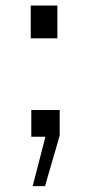

<svg xmlns="http://www.w3.org/2000/svg" viewBox="-20 -648 314 683"><path d="M96.2 14.2 141.6 -161.6H91.3V-256.8H192.4V-166L140.1 14.2ZM89.4 -511.7V-628.4H184.1V-511.7Z"/></svg>

Font: Antonio ExtraLight
Style: Regular
Weight: 250
Designer: Vernon Adams
Foundry: Vernon Adams
Version: Version 1.002